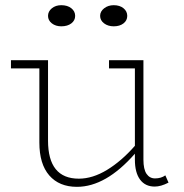

<svg xmlns="http://www.w3.org/2000/svg" viewBox="-20 -702 705 736"><path d="M214.8 -601.1Q193.4 -601.1 178.7 -612.5Q164.1 -624 164.1 -641.1Q164.1 -658.2 178.7 -670.2Q193.4 -682.1 214.8 -682.1Q238.8 -682.1 253.4 -670.4Q268.1 -658.7 268.1 -641.1Q268.1 -623.5 253.4 -612.3Q238.8 -601.1 214.8 -601.1ZM416 -601.1Q394 -601.1 378.9 -612.5Q363.8 -624 363.8 -641.1Q363.8 -658.2 379.2 -670.2Q394.5 -682.1 416 -682.1Q439 -682.1 453.4 -670.4Q467.8 -658.7 467.8 -641.1Q467.8 -623.5 453.4 -612.3Q439 -601.1 416 -601.1ZM613.8 -29.8 626 -2Q596.7 13.2 573.2 13.2Q536.6 13.2 516.8 -13.7Q497.1 -40.5 497.1 -89.8V-112.8Q385.7 14.2 274.9 14.2Q207 14.2 168.9 -29.5Q130.9 -73.2 130.9 -155.8V-439.9H22V-471.2H164.1V-163.1Q164.1 -17.1 282.2 -17.1Q335 -17.1 390.4 -50.8Q445.8 -84.5 497.1 -143.1V-439.9H397.9V-471.2H529.8V-89.8Q529.8 -53.2 541.7 -35.6Q553.7 -18.1 574.2 -18.1Q597.7 -18.1 613.8 -29.8Z"/></svg>

Font: BioRhyme ExtraLight
Style: Regular
Weight: 275
Designer: Aoife Mooney
Foundry: Aoife Mooney Type
Version: Version 1.500;PS 001.500;hotconv 1.0.88;makeotf.lib2.5.64775